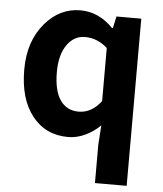

<svg xmlns="http://www.w3.org/2000/svg" viewBox="-54 -609 737 866"><g transform="rotate(5 314.5 -175.5)"><path d="M408.2 210V36.1L414.1 -51.8Q384.8 -22.5 347.7 -4.9Q308.6 13.7 269.5 13.7Q167 13.7 106.4 -63Q45.9 -139.6 45.9 -272.5Q45.9 -401.4 116.2 -483.4Q182.6 -560.5 275.4 -560.5Q359.4 -560.5 423.8 -493.2H427.7L439.5 -546.9H551.8V-168V210ZM306.6 -104.5Q365.2 -104.5 408.2 -161.1V-281.2V-401.4Q363.3 -442.4 306.6 -442.4Q257.8 -442.4 226.6 -399.4Q193.4 -353.5 193.4 -274.4Q193.4 -190.4 222.7 -147.5Q252 -104.5 306.6 -104.5Z"/></g></svg>

Font: Bpmf GenSeki Gothic B
Style: B
Weight: 700
Foundry: But Ko
Version: Version 1.320